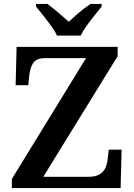

<svg xmlns="http://www.w3.org/2000/svg" viewBox="-20 -951 678 971"><path d="M40 0V-46L415 -657H210Q164 -657 148 -632.5Q132 -608 128 -570L123 -520H59L64 -714H575V-667L199 -57H429Q465 -57 485.5 -70.5Q506 -84 514.5 -105Q523 -126 525 -150L530 -194H595L590 0ZM268 -771Q258 -794 238.5 -820.5Q219 -847 198.5 -873Q178 -899 162 -918V-931H220Q243 -914 274 -888Q305 -862 328 -841Q343 -855 362 -872Q381 -889 401 -904.5Q421 -920 437 -931H494V-918Q479 -899 458 -873Q437 -847 418 -820.5Q399 -794 388 -771Z"/></svg>

Font: Noto Serif Vithkuqi SemiBold
Style: Regular
Weight: 600
Version: Version 1.005